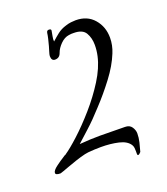

<svg xmlns="http://www.w3.org/2000/svg" viewBox="-124 -495 516 595"><g transform="rotate(-20 133.5 -197.0)"><path d="M236 31Q229 36 229 28V19Q229 14 228.5 8.5Q228 3 225 -2Q215 -18 189 -24Q163 -30 131 -30Q121 -30 110.5 -29.5Q100 -29 89 -28Q79 -27 62 -22Q45 -17 29 -11Q28 -11 17.5 -7Q7 -3 -3 0.5Q-13 4 -14 4Q-30 4 -30 -3Q-30 -11 -14.5 -22.5Q1 -34 8 -38L17 -44L20 -45L21 -46Q39 -58 68.5 -85Q98 -112 129.5 -148Q161 -184 185.5 -223Q210 -262 218 -298Q220 -307 221 -316Q222 -325 222 -334Q222 -357 212 -374Q202 -391 173 -391Q169 -391 165.5 -391Q162 -391 157 -390Q142 -388 129 -375Q116 -362 111 -348Q106 -333 91 -333Q79 -333 79 -349Q79 -353 82.5 -364Q86 -375 87 -379Q90 -390 92.5 -400.5Q95 -411 96 -419Q97 -427 104 -427Q113 -427 111 -420Q110 -413 108 -403.5Q106 -394 107 -387Q118 -397 130 -406.5Q142 -416 159 -421Q168 -424 176.5 -425Q185 -426 192 -426Q230 -426 252 -400.5Q274 -375 274 -339Q274 -314 264 -290Q250 -255 222 -218Q194 -181 164 -149Q136 -118 110.5 -95Q85 -72 73 -61Q108 -64 141 -64Q161 -64 181.5 -63.5Q202 -63 223 -63Q238 -63 245 -52.5Q252 -42 252 -31Q252 -17 248.5 -2.5Q245 12 241 26Z"/></g></svg>

Font: Grey Qo
Style: Regular
Weight: 400
Designer: Robert E. Leuschke
Foundry: Robert E. Leuschke
Version: Version 2.010